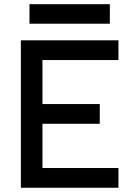

<svg xmlns="http://www.w3.org/2000/svg" viewBox="-20 -883 626 903"><path d="M78.1 0V-693.4H537.1V-600.6H179.7V-393.6H449.2V-300.8H179.7V-92.8H537.1V0ZM118.7 -771.5V-863.3H496.6V-771.5Z"/></svg>

Font: Cascadia Code NF
Style: Regular
Weight: 400
Monospace: yes
Designer: Aaron Bell
Foundry: Saja Typeworks
Version: Version 2404.023; ttfautohint (v1.8.4)